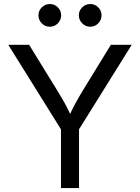

<svg xmlns="http://www.w3.org/2000/svg" viewBox="-20 -955 711 975"><path d="M289.6 0V-298.3L22 -727.5H127.9L272.5 -492.7Q296.4 -454.1 315.7 -418.2Q335 -382.3 355 -332H317.9Q337.9 -383.3 357.2 -419.4Q376.5 -455.6 398.9 -492.7L543 -727.5H648.9L381.3 -298.3V0ZM438.5 -819.3Q414.6 -819.3 397.5 -836.4Q380.4 -853.5 380.4 -877.4Q380.4 -900.9 397.5 -917.7Q414.6 -934.6 438.5 -934.6Q461.9 -934.6 478.8 -917.7Q495.6 -900.9 495.6 -877.4Q495.6 -853.5 478.8 -836.4Q461.9 -819.3 438.5 -819.3ZM232.9 -819.3Q209 -819.3 192.1 -836.4Q175.3 -853.5 175.3 -877.4Q175.3 -900.9 192.4 -917.7Q209.5 -934.6 232.9 -934.6Q256.8 -934.6 273.7 -917.7Q290.5 -900.9 290.5 -877.4Q290.5 -853.5 273.7 -836.4Q256.8 -819.3 232.9 -819.3Z"/></svg>

Font: Inter 18pt
Style: Regular
Weight: 400
Designer: Rasmus Andersson
Foundry: rsms
Version: Version 4.001;git-66647c0bb